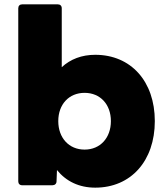

<svg xmlns="http://www.w3.org/2000/svg" viewBox="-20 -810 767 883"><path d="M418 53C582 53 692 -70 692 -253C692 -436 582 -558 418 -558C356 -558 304 -538 264 -501V-772C264 -783 257 -790 246 -790H82C71 -790 64 -783 64 -772V24C64 35 71 42 82 42H221C232 42 240 35 240 24L242 -28C284 24 344 53 418 53ZM248 -253C248 -330 297 -383 369 -383C441 -383 490 -330 490 -253C490 -176 441 -122 369 -122C297 -122 248 -176 248 -253Z"/></svg>

Font: LINE Seed JP App_OTF ExtraBold
Style: Regular
Weight: 800
Designer: LINE & Fontrix & Fontworks
Version: Version 1.013